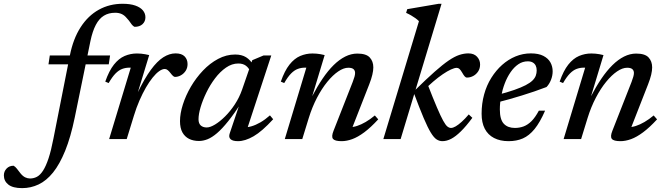

<svg xmlns="http://www.w3.org/2000/svg" viewBox="-202 -736 3518 1016"><path d="M54.5 -395.5 61.5 -442.5H380.5L373.5 -395.5ZM193.5 -114Q172 -10 143 61.5Q114 133 78.8 176.8Q43.5 220.5 2.2 240Q-39 259.5 -85 259.5Q-134 259.5 -157.8 240.8Q-181.5 222 -181.5 192Q-181.5 171 -167.2 156Q-153 141 -130 141Q-121 146 -112.8 156.5Q-104.5 167 -93 182Q-81 196.5 -68.5 202.5Q-56 208.5 -43 208.5Q-23.5 208.5 -6.5 199.5Q10.5 190.5 25.8 167Q41 143.5 54.8 102.2Q68.5 61 81 -4L168 -444Q185.5 -531.5 224.8 -592.2Q264 -653 320.8 -684.5Q377.5 -716 447 -716Q487.5 -716 514.2 -706.5Q541 -697 554.2 -681Q567.5 -665 567.5 -644.5Q567.5 -622.5 552.2 -608.2Q537 -594 510 -594Q499.5 -599 490 -613.5Q480.5 -628 468 -641Q456.5 -655 441.8 -661.8Q427 -668.5 407.5 -668.5Q373 -668.5 347.8 -653Q322.5 -637.5 305 -604.2Q287.5 -571 276.5 -518.5Z M490 -378Q488.5 -378 486.8 -378Q485 -378 483 -378Q462.5 -378 444.5 -371.2Q426.5 -364.5 409.2 -347Q392 -329.5 373 -296.5L355 -304Q375 -361.5 400.8 -394Q426.5 -426.5 457.5 -439.8Q488.5 -453 522.5 -453Q534.5 -453 545 -452Q555.5 -451 566 -449Q576.5 -447 587.5 -444.5L526.5 -244.5L527 -247Q563 -321 596.2 -366.5Q629.5 -412 662 -432.8Q694.5 -453.5 727 -453.5Q759.5 -453.5 775 -437.5Q790.5 -421.5 790.5 -397Q790.5 -376.5 780.5 -361.2Q770.5 -346 755.2 -337.5Q740 -329 724 -329Q719.5 -329 713.8 -334Q708 -339 700.5 -349Q692.5 -359.5 685.2 -365.2Q678 -371 670 -371Q656.5 -371 640 -359.2Q623.5 -347.5 605.8 -325.5Q588 -303.5 570.2 -272.8Q552.5 -242 536 -204.2Q519.5 -166.5 506.5 -123.5L468.5 0H375.5Z M1014 -31.5 1070 -197.5H1078.5Q1038 -135 1005.5 -94.5Q973 -54 946.2 -31.2Q919.5 -8.5 896.2 0.8Q873 10 851 10Q821 10 798.5 -1.2Q776 -12.5 763.2 -35.5Q750.5 -58.5 750.5 -95Q750.5 -135.5 765.8 -183.2Q781 -231 808.2 -277.5Q835.5 -324 872 -362.5Q908.5 -401 952 -424.2Q995.5 -447.5 1042.5 -447.5Q1077 -447.5 1100 -433.2Q1123 -419 1140 -389.5L1121 -360Q1114 -377.5 1098.5 -388.8Q1083 -400 1059 -400Q1025 -400 993.8 -378.2Q962.5 -356.5 936 -321.5Q909.5 -286.5 890 -246.2Q870.5 -206 859.5 -168.8Q848.5 -131.5 848.5 -105Q848.5 -83 860.2 -72.2Q872 -61.5 892 -61.5Q910 -61.5 935.8 -77Q961.5 -92.5 989 -119.8Q1016.5 -147 1040.5 -183.5Q1064.5 -220 1079 -261.5L1133 -417.5L1192.5 -442.5H1233.5L1100 -36L1086 -63Q1105 -61 1128 -67.5Q1151 -74 1176 -88.5Q1201 -103 1226.5 -125.5L1243.5 -105Q1185 -41 1140 -15Q1095 11 1057.5 11Q1029 11 1017.8 0.2Q1006.5 -10.5 1014 -31.5Z M1302 -296.5 1284 -304Q1304 -361.5 1329.8 -394Q1355.5 -426.5 1386.5 -439.8Q1417.5 -453 1451.5 -453Q1463 -453 1473.5 -452Q1484 -451 1494.5 -449.2Q1505 -447.5 1516 -444.5L1448.5 -221.5V-224Q1476 -277 1504.8 -319.5Q1533.5 -362 1563.5 -391.5Q1593.5 -421 1625 -436.8Q1656.5 -452.5 1689 -452.5Q1735.5 -452.5 1754.5 -432Q1773.5 -411.5 1773.5 -379.5Q1773.5 -362.5 1768.2 -340.2Q1763 -318 1752 -290L1653 -37L1645.5 -63Q1665.5 -62.5 1687.2 -69.5Q1709 -76.5 1733 -90.5Q1757 -104.5 1781.5 -125L1799.5 -104.5Q1760 -61.5 1725.8 -36Q1691.5 -10.5 1662 0.2Q1632.5 11 1605.5 11Q1570 11 1560.2 -1Q1550.5 -13 1563 -44L1664.5 -302.5Q1670.5 -318.5 1673.8 -329.8Q1677 -341 1677 -350Q1677 -362.5 1668.8 -370Q1660.5 -377.5 1641 -377.5Q1616.5 -377.5 1587.8 -358Q1559 -338.5 1530 -303Q1501 -267.5 1475.5 -218.8Q1450 -170 1432 -112L1397.5 0H1305L1419 -378Q1417.5 -378 1415.8 -378Q1414 -378 1412 -378Q1391.5 -378 1373.5 -371.2Q1355.5 -364.5 1338.2 -347Q1321 -329.5 1302 -296.5Z M2134.5 -716 1918 0H1826.5L2015 -624Q2006.5 -632.5 1996 -640Q1985.5 -647.5 1973.5 -654.5Q1961.5 -661.5 1947 -668L1953 -687.5L2119.5 -716ZM1987.5 -245 1992.5 -257Q2054 -317.5 2097.5 -356Q2141 -394.5 2172.2 -415.8Q2203.5 -437 2228.2 -445.2Q2253 -453.5 2276.5 -453.5Q2306 -453.5 2322.2 -436Q2338.5 -418.5 2338.5 -395Q2338.5 -373.5 2328.2 -358Q2318 -342.5 2302.2 -334Q2286.5 -325.5 2269 -325.5Q2262.5 -325.5 2256.8 -332Q2251 -338.5 2243.5 -352Q2236 -365 2229.5 -371Q2223 -377 2215 -377Q2203 -377 2184 -368.2Q2165 -359.5 2141 -343.2Q2117 -327 2090 -303.8Q2063 -280.5 2034.5 -252L2059.5 -293Q2090 -214.5 2110 -167.8Q2130 -121 2143 -97.5Q2156 -74 2165.5 -66.5Q2175 -59 2184.5 -59Q2195 -59 2209.2 -67.2Q2223.5 -75.5 2241.2 -91.5Q2259 -107.5 2278.5 -130.5L2297.5 -112.5Q2264.5 -68 2236.8 -40.8Q2209 -13.5 2185.2 -1.2Q2161.5 11 2139 11Q2123 11 2108.5 1.8Q2094 -7.5 2077.8 -34Q2061.5 -60.5 2040 -111.2Q2018.5 -162 1987.5 -245Z M2591 -411.5Q2563.5 -411.5 2540.8 -396Q2518 -380.5 2499.8 -354Q2481.5 -327.5 2469 -294.5Q2456.5 -261.5 2449.8 -226Q2443 -190.5 2443 -157Q2443 -103.5 2464 -81.2Q2485 -59 2522.5 -59Q2547.5 -59 2569.2 -67.2Q2591 -75.5 2610.8 -95.2Q2630.5 -115 2649.5 -150.5H2682.5Q2655.5 -88.5 2626.8 -53.2Q2598 -18 2564.8 -3.5Q2531.5 11 2489.5 11Q2444.5 11 2412.2 -5.8Q2380 -22.5 2363.2 -54.8Q2346.5 -87 2346.5 -134Q2346.5 -188 2359.8 -236.2Q2373 -284.5 2397.8 -324Q2422.5 -363.5 2455 -392.5Q2487.5 -421.5 2526.2 -437.5Q2565 -453.5 2607 -453.5Q2648 -453.5 2673.5 -440.2Q2699 -427 2710.8 -405.5Q2722.5 -384 2722.5 -358.5Q2722.5 -335.5 2713.5 -313Q2704.5 -290.5 2690 -275.5Q2658.5 -263.5 2625.8 -252.2Q2593 -241 2559.8 -230.8Q2526.5 -220.5 2493.2 -211Q2460 -201.5 2427.5 -193.5L2429 -233.5Q2482 -247 2519 -260Q2556 -273 2579.5 -285.2Q2603 -297.5 2615.8 -310Q2628.5 -322.5 2633.2 -335.8Q2638 -349 2638 -363.5Q2638 -378 2632.8 -388.8Q2627.5 -399.5 2617 -405.5Q2606.5 -411.5 2591 -411.5Z M2777.5 -296.5 2759.5 -304Q2779.5 -361.5 2805.2 -394Q2831 -426.5 2862 -439.8Q2893 -453 2927 -453Q2938.5 -453 2949 -452Q2959.5 -451 2970 -449.2Q2980.5 -447.5 2991.5 -444.5L2924 -221.5V-224Q2951.5 -277 2980.2 -319.5Q3009 -362 3039 -391.5Q3069 -421 3100.5 -436.8Q3132 -452.5 3164.5 -452.5Q3211 -452.5 3230 -432Q3249 -411.5 3249 -379.5Q3249 -362.5 3243.8 -340.2Q3238.5 -318 3227.5 -290L3128.5 -37L3121 -63Q3141 -62.5 3162.8 -69.5Q3184.5 -76.5 3208.5 -90.5Q3232.5 -104.5 3257 -125L3275 -104.5Q3235.5 -61.5 3201.2 -36Q3167 -10.5 3137.5 0.2Q3108 11 3081 11Q3045.5 11 3035.8 -1Q3026 -13 3038.5 -44L3140 -302.5Q3146 -318.5 3149.2 -329.8Q3152.5 -341 3152.5 -350Q3152.5 -362.5 3144.2 -370Q3136 -377.5 3116.5 -377.5Q3092 -377.5 3063.2 -358Q3034.5 -338.5 3005.5 -303Q2976.5 -267.5 2951 -218.8Q2925.5 -170 2907.5 -112L2873 0H2780.5L2894.5 -378Q2893 -378 2891.2 -378Q2889.5 -378 2887.5 -378Q2867 -378 2849 -371.2Q2831 -364.5 2813.8 -347Q2796.5 -329.5 2777.5 -296.5Z"/></svg>

Font: Newsreader 16pt Medium
Style: Italic
Weight: 500
Italic angle: -17°
Designer: Hugues Gentile
Foundry: Production Type
Version: Version 1.003